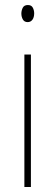

<svg xmlns="http://www.w3.org/2000/svg" viewBox="-20 -744 217 764"><path d="M91 -724Q105 -724 110.5 -713.5Q116 -703 116 -691Q116 -675 109 -665.5Q102 -656 90 -656Q77 -656 71 -666.5Q65 -677 65 -690Q65 -702 70.5 -713Q76 -724 91 -724ZM103 -527V0H77V-527Z"/></svg>

Font: Noto Sans Gujarati UI ExtraCondensed Thin
Style: Regular
Weight: 100
Width: 2
Designer: Jelle Bosma - Monotype Design Team, Universal Thirst
Foundry: Monotype Imaging Inc.
Version: Version 2.106; ttfautohint (v1.8.4.7-5d5b)